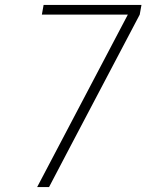

<svg xmlns="http://www.w3.org/2000/svg" viewBox="-20 -755 616 775"><path d="M130 0H178L264 -164L544 -696L551 -735H156L149 -696H496Z"/></svg>

Font: Iosevka Sparkle XLtObl
Style: Regular
Weight: 200
Italic angle: -9°
Designer: Belleve Invis
Foundry: Belleve Invis
Version: Version 4.5.0; ttfautohint (v1.8.3)